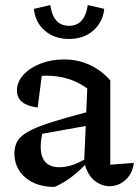

<svg xmlns="http://www.w3.org/2000/svg" viewBox="-20 -729 549 759"><path d="M196 10Q124 10 80.5 -27Q37 -64 37 -123Q37 -150 48.5 -170.5Q60 -191 91 -208.5Q122 -226 177.5 -244Q233 -262 321 -285L325 -379Q257 -430 160 -430Q153 -430 145 -429L129 -304Q47 -314 47 -371Q47 -405 72.5 -433Q98 -461 140 -477.5Q182 -494 233 -494Q288 -494 334.5 -472.5Q381 -451 416 -411V-78L509 -85Q504 -43 476.5 -18Q449 7 413 7Q382 7 355 -14Q328 -35 316 -77Q290 -50 261.5 -28.5Q233 -7 196 10ZM141 -149Q141 -68 215 -68Q261 -68 313 -98L319 -231L147 -200Q144 -187 142.5 -174Q141 -161 141 -149ZM253 -575Q195 -575 157 -608Q119 -641 114 -694L179 -709Q190 -627 253 -627Q315 -627 327 -709L392 -694Q387 -642 349 -608.5Q311 -575 253 -575Z"/></svg>

Font: Piazzolla Medium
Style: Regular
Weight: 500
Designer: Juan Pablo del Peral
Foundry: Huerta Tipografica
Version: Version 1.330